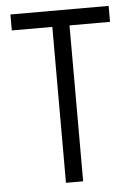

<svg xmlns="http://www.w3.org/2000/svg" viewBox="-51 -740 545 779"><g transform="rotate(-5 221.0 -350.0)"><path d="M21 -700H421V-635H256V0H186V-635H21Z"/></g></svg>

Font: Strong
Style: Regular
Weight: 400
Designer: Roman Shchyukin (Gaslight Type Foundry)
Foundry: Cyreal (www.cyreal.org)
Version: Version 1.001